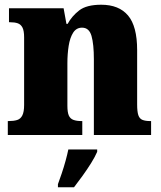

<svg xmlns="http://www.w3.org/2000/svg" viewBox="-20 -571 682 812"><path d="M13 0V-59H17Q38 -59 52.5 -63.5Q67 -68 74.5 -83Q82 -98 82 -127V-413Q82 -441 75 -454.5Q68 -468 55 -472.5Q42 -477 22 -477H18V-536H249L261 -470H266Q284 -503 315 -527Q346 -551 408 -551Q483 -551 521.5 -505.5Q560 -460 560 -359V-129Q560 -99 565 -84Q570 -69 582.5 -64Q595 -59 615 -59H619V0H377V-320Q377 -384 367 -419Q357 -454 327 -454Q303 -454 289.5 -433Q276 -412 270.5 -377.5Q265 -343 265 -303V-124Q265 -96 271 -82.5Q277 -69 290.5 -64Q304 -59 324 -59H328V0ZM225 208Q232 189 241 162.5Q250 136 257.5 108.5Q265 81 269 61H391V71Q382 92 365.5 118.5Q349 145 329.5 172Q310 199 293 221H225Z"/></svg>

Font: Noto Serif Khmer SemiCondensed Black
Style: Regular
Weight: 900
Width: 4
Designer: Danh Hong and the Monotype Design Team
Foundry: Monotype Imaging Inc.
Version: Version 2.004